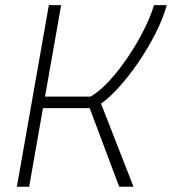

<svg xmlns="http://www.w3.org/2000/svg" viewBox="-20 -713 657 733"><path d="M44.4 0 166.5 -693.4H213.4L151.9 -344.2H325.7Q361.3 -364.7 398.4 -405.5Q435.5 -446.3 469.5 -496.8Q503.4 -547.4 529.3 -598.9Q555.2 -650.4 567.9 -693.4H616.7Q602.1 -641.1 573.2 -584.5Q544.4 -527.8 508.3 -475.1Q472.2 -422.4 434.8 -380.9Q397.5 -339.4 365.7 -317.4L489.7 0H435.1L322.3 -300.3H144L91.3 0Z"/></svg>

Font: Cascadia Mono NF ExtraLight
Style: Italic
Weight: 200
Italic angle: -10°
Monospace: yes
Designer: Aaron Bell
Foundry: Saja Typeworks
Version: Version 2404.023; ttfautohint (v1.8.4)